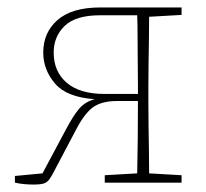

<svg xmlns="http://www.w3.org/2000/svg" viewBox="-20 -490 552 515"><path d="M249 -470H467V-450L380 -445Q380 -419 379.5 -386Q379 -353 378.5 -319.5Q378 -286 378 -260V-210Q378 -184 378.5 -151Q379 -118 379.5 -84.5Q380 -51 380 -25L467 -20V0H261V-20L348 -25Q349 -63 349.5 -117Q350 -171 350 -219H293Q255 -219 232 -204Q209 -189 186 -146L129 -38Q120 -20 113.5 -10.5Q107 -1 98 2Q89 5 70 5Q59 5 46.5 4Q34 3 20 0V-18L94 -25L157 -143Q176 -179 192 -198Q208 -217 234 -224Q159 -229 127.5 -266Q96 -303 96 -349Q96 -403 134.5 -436.5Q173 -470 249 -470ZM261 -238H350V-260Q350 -287 349.5 -321.5Q349 -356 349 -390Q349 -424 348 -449H248Q183 -449 153.5 -420.5Q124 -392 124 -349Q124 -298 159 -268Q194 -238 261 -238Z"/></svg>

Font: Source Serif 4 ExtraLight
Style: Regular
Weight: 200
Designer: Frank Grießhammer
Foundry: Adobe
Version: Version 4.005;hotconv 1.1.0;makeotfexe 2.6.0